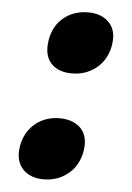

<svg xmlns="http://www.w3.org/2000/svg" viewBox="-45 -577 430 626"><g transform="rotate(5 170.0 -264.5)"><path d="M35 -89Q33 -73 33 -68Q33 -30 57 -8.5Q81 13 121 13Q166 13 200 -14Q234 -41 243 -89Q245 -105 245 -111Q245 -149 220.5 -169.5Q196 -190 156 -190Q110 -190 77 -163Q44 -136 35 -89ZM98 -441Q96 -425 96 -418Q96 -380 119.5 -359.5Q143 -339 183 -339Q228 -339 262 -366Q296 -393 305 -441Q307 -457 307 -463Q307 -500 282.5 -521Q258 -542 219 -542Q172 -542 139 -515Q106 -488 98 -441Z"/></g></svg>

Font: Geom ExtraBold
Style: Bold Italic
Weight: 800
Italic angle: -10°
Version: Version 1.102